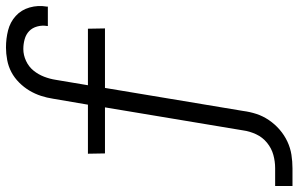

<svg xmlns="http://www.w3.org/2000/svg" viewBox="-199 -585 998 642"><g transform="rotate(-90 300.0 -264.0)"><path d="M-1 215V157H59Q81 157 103 151Q125 145 143.5 130Q162 115 172 93.5Q182 72 185 50L262 -412H108L107 -469H271L291 -586Q294 -606 300.5 -626Q307 -646 318 -664.5Q329 -683 345 -699Q361 -715 380 -725Q399 -735 420.5 -739Q442 -743 462 -743Q492 -743 519.5 -736Q547 -729 567.5 -710.5Q588 -692 596 -664Q604 -636 599 -607V-603H534V-605Q537 -622 532.5 -638.5Q528 -655 517 -665.5Q506 -676 490 -680.5Q474 -685 457 -685Q437 -685 417.5 -676Q398 -667 385 -651Q372 -635 364.5 -615.5Q357 -596 354 -576L336 -469H525L526 -412H327L250 50Q247 73 240 94.5Q233 116 219.5 136Q206 156 187.5 172Q169 188 147.5 198Q126 208 103.5 211.5Q81 215 58 215Z"/></g></svg>

Font: Iosevka Light Extended Oblique
Style: Regular
Weight: 300
Width: 7
Italic angle: -9°
Monospace: yes
Designer: Belleve Invis
Foundry: Belleve Invis
Version: Version 32.5.0; ttfautohint (v1.8.4)